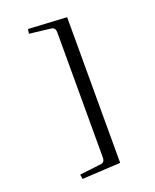

<svg xmlns="http://www.w3.org/2000/svg" viewBox="-167 -824 901 1117"><g transform="rotate(-20 283.0 -266.0)"><path d="M383.8 185.1 146 198.2 142.1 169.9 277.8 153.8Q299.8 149.4 299.8 122.1V-653.8Q299.8 -681.6 277.8 -686L142.1 -702.1L146 -730L383.8 -716.8Z"/></g></svg>

Font: New Heterodox Mono
Style: Book
Weight: 400
Designer: Hao Chi Kiang <hello@hckiang.com>, Alexey Kryukov <alexios@thessalonica.org.ru>
Version: Version 0.0.3